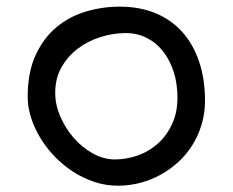

<svg xmlns="http://www.w3.org/2000/svg" viewBox="-20 -557 714 589"><path d="M64.9 -259.8Q64.9 -335.4 89.4 -388.2Q113.8 -440.9 153.6 -473.9Q193.4 -506.8 243.9 -521.7Q294.4 -536.6 347.2 -536.6Q408.2 -536.6 456.8 -516.6Q505.4 -496.6 539.1 -459Q572.8 -421.4 590.8 -367.9Q608.9 -314.5 608.9 -248Q608.9 -209.5 598.6 -175.3Q588.4 -141.1 570.3 -112.1Q552.2 -83 527.1 -60.1Q502 -37.1 472.2 -20.8Q442.4 -4.4 409.2 4.2Q376 12.7 341.8 12.7Q304.7 12.7 269.8 1.2Q234.9 -10.3 204.1 -30.3Q173.3 -50.3 147.7 -76.9Q122.1 -103.5 103.8 -133.8Q85.4 -164.1 75.2 -196.3Q64.9 -228.5 64.9 -259.8ZM149.4 -272Q149.4 -235.8 165 -199.5Q180.7 -163.1 206.3 -133.8Q231.9 -104.5 264.9 -86.2Q297.9 -67.9 332 -67.9Q369.1 -67.9 404.1 -80.6Q439 -93.3 465.6 -117.7Q492.2 -142.1 508.3 -177.2Q524.4 -212.4 524.4 -257.3Q524.4 -301.3 512.5 -337.6Q500.5 -374 479.5 -400.4Q458.5 -426.8 429.2 -441.2Q399.9 -455.6 365.7 -455.6Q327.6 -455.6 289.1 -443.6Q250.5 -431.6 219.5 -408.4Q188.5 -385.3 168.9 -351.1Q149.4 -316.9 149.4 -272Z"/></svg>

Font: Short Stack
Style: Regular
Weight: 400
Designer: James Grieshaber
Foundry: James Grieshaber
Version: Version 1.002